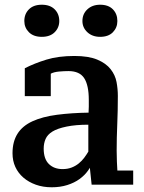

<svg xmlns="http://www.w3.org/2000/svg" viewBox="-20 -777 609 813"><path d="M474 -139Q474 -116 475 -92.5Q476 -69 477 -55H544V5H368L358 -90H371Q367 -75 353 -55Q339 -35 317 -19Q295 -3 265 6.5Q235 16 199 16Q162 16 131.5 5Q101 -6 79 -25Q57 -44 45 -70Q33 -96 33 -128Q33 -177 54 -210.5Q75 -244 117.5 -263.5Q160 -283 221.5 -291Q283 -299 355 -300Q356 -311 356 -325.5Q356 -340 356 -354Q356 -416 336.5 -446Q317 -476 270 -476Q251 -476 229.5 -474Q208 -472 195 -465V-370H85V-488Q126 -509 176.5 -524.5Q227 -540 295 -540Q355 -540 392 -524.5Q429 -509 448.5 -484Q468 -459 473.5 -429.5Q479 -400 479 -371Q479 -308 476.5 -250.5Q474 -193 474 -139ZM245 -61Q266 -61 283 -67.5Q300 -74 313.5 -85Q327 -96 337 -109.5Q347 -123 354 -135V-249Q301 -249 262 -241Q223 -233 202 -220Q181 -207 173 -188.5Q165 -170 165 -148Q165 -104 187 -82.5Q209 -61 245 -61ZM83 -688Q83 -718 102.5 -737.5Q122 -757 157 -757Q192 -757 211.5 -737.5Q231 -718 231 -688Q231 -660 211.5 -640.5Q192 -621 157 -621Q122 -621 102.5 -640.5Q83 -660 83 -688ZM329 -688Q329 -718 350 -737.5Q371 -757 404 -757Q439 -757 458 -737.5Q477 -718 477 -688Q477 -660 458 -640.5Q439 -621 404 -621Q371 -621 350 -640.5Q329 -660 329 -688Z"/></svg>

Font: PT Serif Caption
Style: Semibold
Weight: 600
Designer: A.Korolkova, O.Umpeleva, V.Yefimov
Foundry: ParaType Ltd
Version: Version 1.00;May 2, 2020;FontCreator 12.0.0.2544 64-bit